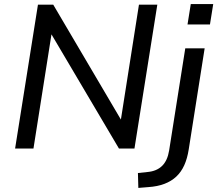

<svg xmlns="http://www.w3.org/2000/svg" viewBox="-20 -728 1065 941"><path d="M54 0 166 -705H241L582 -126H570L661 -705H751L639 0H563L222 -577H235L144 0ZM899 -608 915 -708H1025L1009 -608ZM658 193 656 120 703 115Q748 111 774.5 85Q801 59 809 9L888 -491H983L905 4Q898 49 883 82Q868 115 844 137.5Q820 160 786 173Q752 186 707 189Z"/></svg>

Font: Nunito Sans 10pt Medium
Style: Italic
Weight: 500
Italic angle: -9°
Designer: Vernon Adams
Foundry: Vernon Adams
Version: Version 3.101;gftools[0.9.27]